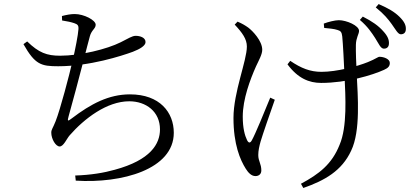

<svg xmlns="http://www.w3.org/2000/svg" viewBox="-20 -851 2040 948"><path d="M351.3 15.6 354.1 40.9C581.8 55.5 838.1 -14.7 838.1 -195.4C838.1 -295.9 769.2 -385.1 621.6 -385.1C516.9 -385.1 428.3 -338 334.6 -266.6C312.6 -249.2 312.7 -254.3 318.7 -276.6C335.4 -336.8 372.7 -473.6 392.1 -550.5C406.3 -605.7 415.5 -642.8 423.7 -672C432.1 -703.4 452.4 -709.1 452.4 -729C452.4 -751.9 394 -781.7 349 -781.7C328.5 -781.7 307.9 -777.5 285.8 -771.9L286.6 -749.9C311.8 -746 331.2 -741.9 347 -736.5C363.2 -730.8 368.8 -725.6 367.3 -706.5C365.7 -679.2 352 -608.9 338.2 -549.9C321.8 -479.1 278.2 -312.4 254.6 -252.4C240.4 -216.2 233.2 -212.2 233.2 -195.8C233.2 -165.2 254.8 -127.8 274.6 -127.8C294 -127.8 309.2 -166.2 324 -182.9C395.9 -265 507.4 -350.9 618.1 -350.9C701.3 -350.9 769.9 -299.9 769.9 -212.1C769.9 -140.7 724.1 -60.9 546.5 -12.8C494 2.1 428.4 13.2 351.3 15.6ZM267.4 -523.9C422.9 -523.9 580.1 -574.8 635.8 -595.3C671.6 -609 698.6 -625.6 698.6 -643.2C698.6 -666.5 670.2 -674.1 649.4 -674.1C633.2 -674.1 612.9 -661.1 575.8 -642.3C508.1 -608.3 376.4 -575.9 276.9 -575.9C211.7 -575.9 171.6 -590.4 114.2 -646.4L95.8 -633C153.1 -531.7 183.3 -523.9 267.4 -523.9Z M1874.4 -610.8C1888.7 -610 1899.5 -618.1 1900.3 -634.1C1901.9 -653.9 1894.2 -673.4 1871.8 -697.4C1849.2 -723.1 1818.4 -745.2 1771.3 -769.1L1756.8 -752.6C1796.4 -718.9 1815.6 -688.7 1832.2 -663.3C1849.7 -636 1858.9 -611.6 1874.4 -610.8ZM1466 56.3 1477.5 77.2C1583.2 40.3 1667.8 -7.4 1713.8 -106.9C1761.1 -204.6 1746.4 -378.9 1741.4 -483.1C1738.6 -538 1736.4 -597.7 1737.2 -629.2C1737.8 -664.8 1752.8 -682.9 1752.8 -698.6C1752.8 -724.6 1690.9 -751.3 1652.9 -751.3C1634.5 -751.3 1600.3 -742.9 1578.7 -734.5L1580.7 -713.1C1602.8 -710.9 1630.1 -708.7 1646.6 -703C1661.5 -698.9 1667.5 -692.6 1669.8 -671.2C1673.4 -637.4 1678.4 -537.2 1681.2 -474.6C1685.8 -375.3 1695.3 -225.2 1656.6 -135.8C1618.7 -40.2 1555.5 8.2 1466 56.3ZM1241.4 18.4C1257.8 18.4 1270.3 8.6 1270.3 -9.3C1270.3 -42.7 1255.2 -55.1 1255.2 -85.4C1255.2 -107.2 1260.4 -129.9 1266.8 -152.6C1276.8 -186.8 1312.5 -289.6 1336.8 -358.5L1314.3 -368.9C1286.3 -299.8 1240.3 -188.1 1223.7 -158.7C1215.5 -143.5 1207.6 -143.7 1199.8 -159.1C1188.7 -182 1178.6 -218.3 1178.6 -275C1178.6 -361.8 1215.3 -458.7 1244.1 -523.4C1258.6 -554.5 1274.8 -582.8 1274.8 -605.1C1274.8 -649.5 1227.4 -698.5 1205.6 -714.9C1190.3 -725.6 1176.9 -734 1152.9 -744.2L1138.8 -729.5C1176.4 -689.4 1198.9 -658.2 1198.9 -621.3C1198.9 -551.5 1132.8 -395.7 1132.8 -268.7C1132.8 -137.5 1165.9 -61.7 1193.5 -17.8C1206.1 2.1 1221.3 18.4 1241.4 18.4ZM1565.4 -441.6C1692.9 -441.6 1819.1 -480.2 1876.3 -506.2C1896.9 -515.5 1904.7 -524.4 1904.7 -540.3C1904.7 -560.1 1874.2 -570.6 1854 -570.6C1845.8 -570.6 1835.3 -560 1796.4 -544.4C1743.3 -522.8 1641.8 -496.3 1567.2 -496.3C1511.9 -496.3 1467.4 -513.7 1413 -550.6L1399.5 -533.3C1450.6 -464.3 1506.2 -441.6 1565.4 -441.6ZM1958.9 -681.7C1973.6 -681.7 1983.1 -689.7 1983.8 -705.3C1985.4 -725.9 1976.3 -744.7 1952.1 -768.4C1928.1 -792 1897.7 -810 1849.6 -830.9L1835.3 -814.4C1877 -780.8 1896.6 -756.1 1913.7 -732.5C1932.5 -706.6 1944.8 -681.7 1958.9 -681.7Z"/></svg>

Font: Source Han Serif CN VF
Style: Regular
Weight: 250
Designer: Ryoko NISHIZUKA 西塚涼子 (kana & ideographs); Frank Grießhammer (Latin, Greek & Cyrillic); Wenlong ZHANG 张文龙 (bopomofo); San
Foundry: Adobe
Version: Version 2.002;hotconv 1.1.0;makeotfexe 2.6.0